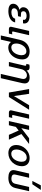

<svg xmlns="http://www.w3.org/2000/svg" viewBox="1840 -2670 1030 4750"><g transform="rotate(90 2355.0 -295.0)"><path d="M159 -349C159 -315 186 -278 223 -264C135 -240 73 -187 73 -105C73 -14 161 13 254 13C381 13 512 -37 535 -155H442C426 -91 361 -62 282 -62C238 -62 185 -76 185 -129C185 -179 232 -217 288 -220L381 -226L397 -295L305 -301C276 -303 258 -326 258 -358C258 -409 301 -438 371 -438C434 -438 472 -414 472 -372C472 -364 470 -357 468 -349H557C560 -361 561 -373 561 -383C561 -465 491 -513 374 -513C241 -513 159 -452 159 -349Z M644 -62C643 -58 642 -52 642 -46C642 -16 666 0 699 0H811L831 -84C823 -82 803 -79 787 -79C771 -79 759 -82 759 -97C759 -102 761 -113 762 -116L850 -500H745Z M857 200H960L1018 -54C1048 -10 1093 15 1153 15C1341 15 1450 -168 1450 -332C1450 -448 1380 -513 1252 -513C1136 -513 1005 -446 965 -270ZM1056 -182C1056 -298 1136 -433 1247 -433C1316 -433 1346 -381 1346 -313C1346 -210 1277 -60 1155 -60C1083 -60 1056 -114 1056 -182Z M1514 0H1619L1691 -308C1707 -382 1769 -446 1845 -446C1900 -446 1934 -411 1934 -358C1934 -347 1932 -334 1929 -320L1809 200H1914L2037 -332C2042 -354 2044 -373 2044 -389C2044 -471 1994 -513 1896 -513C1826 -513 1766 -485 1720 -436C1722 -444 1722 -452 1722 -453C1722 -492 1692 -513 1640 -513C1623 -513 1597 -511 1578 -505L1560 -430C1566 -431 1572 -431 1575 -431H1580C1595 -431 1607 -424 1607 -403Z M2695 -500H2583L2356 -124L2301 -500H2183L2269 0H2380Z M2711 -62C2710 -58 2709 -52 2709 -46C2709 -16 2733 0 2766 0H2878L2898 -84C2890 -82 2870 -79 2854 -79C2838 -79 2826 -82 2826 -97C2826 -102 2828 -113 2829 -116L2917 -500H2812Z M3194 -500H3090L2975 0H3079L3119 -172L3209 -242L3316 0H3435L3296 -310L3542 -500H3400L3150 -307Z M3567 -183C3567 -58 3644 13 3768 13C3954 13 4092 -146 4092 -323C4092 -441 4017 -513 3893 -513C3708 -513 3567 -353 3567 -183ZM3678 -184C3678 -293 3751 -441 3875 -441C3950 -441 3982 -386 3982 -314C3982 -205 3910 -59 3786 -59C3710 -59 3678 -113 3678 -184Z M4679 -790H4565L4456 -580H4538ZM4194 -159C4190 -142 4188 -126 4188 -112C4188 -18 4276 13 4377 13C4488 13 4601 -24 4632 -160L4710 -500H4605L4524 -148C4513 -101 4472 -62 4410 -62C4366 -62 4296 -68 4296 -133C4296 -143 4298 -155 4301 -167L4378 -500H4273Z"/></g></svg>

Font: Perun Medium Italic
Style: Regular
Weight: 500
Italic angle: -12°
Foundry: Copyright (c) Stefan Peev, Context Ltd, 2016
Version: Version 1.026